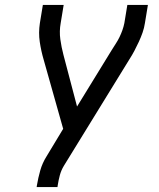

<svg xmlns="http://www.w3.org/2000/svg" viewBox="-20 -755 640 775"><path d="M128 0 129 -7Q134 -37 142.5 -67Q151 -97 168 -124L235 -235L156 -515Q146 -549 140.5 -586Q135 -623 141 -662L153 -735H237L225 -662Q219 -629 223.5 -596.5Q228 -564 236 -534L291 -325L431 -553Q439 -566 447.5 -579Q456 -592 462.5 -605.5Q469 -619 474 -633Q479 -647 482 -662L494 -735H577L565 -662Q562 -642 555.5 -623.5Q549 -605 540.5 -586.5Q532 -568 522.5 -550Q513 -532 502 -515L238 -86Q227 -68 221.5 -47.5Q216 -27 213 -7L212 0Z"/></svg>

Font: Iosevka Curly Extended Oblique
Style: Regular
Weight: 400
Width: 7
Italic angle: -9°
Monospace: yes
Designer: Belleve Invis
Foundry: Belleve Invis
Version: Version 11.1.0; ttfautohint (v1.8.3)